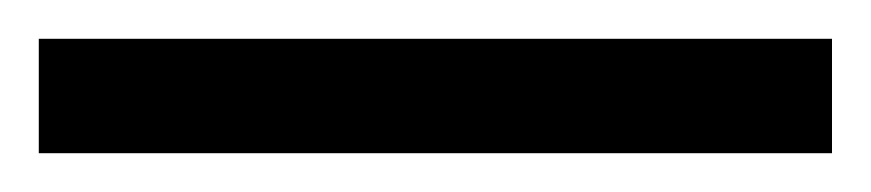

<svg xmlns="http://www.w3.org/2000/svg" viewBox="-25 63 449 99"><path d="M-5 142V83H404V142Z"/></svg>

Font: Noto Serif Hebrew Condensed
Style: Bold
Weight: 700
Width: 3
Designer: Monotype Design Team
Foundry: Monotype Imaging Inc.
Version: Version 2.004; ttfautohint (v1.8.4.7-5d5b)